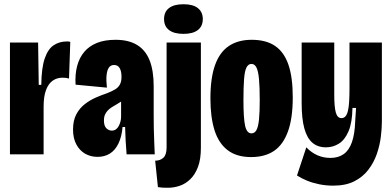

<svg xmlns="http://www.w3.org/2000/svg" viewBox="-20 -729 1850 907"><path d="M27 0V-294V-528H160L163 -328H175Q176 -409 191.5 -453.5Q207 -498 234 -515.5Q261 -533 293 -533Q298 -533 302.5 -533Q307 -533 312 -531L306 -358Q300 -360 292 -361Q284 -362 276 -362Q249 -362 229 -348Q209 -334 197.5 -304Q186 -274 186 -225V0Z M441 12Q408 12 382 -3Q356 -18 340.5 -47Q325 -76 325 -117Q325 -160 340.5 -189Q356 -218 380.5 -237Q405 -256 432.5 -268Q460 -280 484 -288Q510 -298 525 -307.5Q540 -317 547 -331Q554 -345 554 -366Q554 -392 545.5 -407Q537 -422 519 -422Q503 -422 494.5 -410Q486 -398 483.5 -374.5Q481 -351 485 -315L337 -329Q334 -378 344.5 -417.5Q355 -457 378.5 -484.5Q402 -512 438.5 -526.5Q475 -541 526 -541Q587 -541 627 -517Q667 -493 686.5 -444.5Q706 -396 706 -321V-188Q706 -157 706.5 -125Q707 -93 708.5 -61Q710 -29 711 0H578Q575 -34 573.5 -65Q572 -96 571 -129H559Q555 -83 539.5 -51Q524 -19 499 -3.5Q474 12 441 12ZM508 -112Q519 -112 527 -117.5Q535 -123 540.5 -133Q546 -143 549 -154.5Q552 -166 552 -178V-264L577 -272Q568 -260 556.5 -252Q545 -244 532.5 -237Q520 -230 509 -223Q498 -216 490 -208Q482 -200 476.5 -188.5Q471 -177 471 -160Q471 -134 482.5 -123Q494 -112 508 -112Z M773 158Q760 158 749 157.5Q738 157 726 155L713 30Q737 30 752 16Q767 2 767 -33V-528H929V-31Q929 23 915.5 59Q902 95 879.5 117Q857 139 829.5 148.5Q802 158 773 158ZM847 -569Q802 -569 778.5 -587Q755 -605 755 -639Q755 -673 778.5 -691Q802 -709 847 -709Q892 -709 915 -690.5Q938 -672 938 -639Q938 -605 914.5 -587Q891 -569 847 -569Z M1166 13Q1098 13 1055.5 -19.5Q1013 -52 993.5 -113.5Q974 -175 974 -264Q974 -361 996 -422Q1018 -483 1061.5 -512Q1105 -541 1169 -541Q1237 -541 1279.5 -512Q1322 -483 1342.5 -423.5Q1363 -364 1363 -269Q1363 -171 1340.5 -108.5Q1318 -46 1275 -16.5Q1232 13 1166 13ZM1168 -99Q1183 -99 1191.5 -114.5Q1200 -130 1203.5 -164.5Q1207 -199 1207 -255Q1207 -318 1203.5 -355.5Q1200 -393 1191.5 -410Q1183 -427 1168 -427Q1153 -427 1144.5 -410.5Q1136 -394 1133 -356Q1130 -318 1130 -254Q1130 -170 1138 -134.5Q1146 -99 1168 -99Z M1554 148Q1520 148 1488 141.5Q1456 135 1429.5 124Q1403 113 1383 100L1427 -33Q1451 -8 1479.5 4.5Q1508 17 1541 17Q1578 17 1603.5 -1Q1629 -19 1642.5 -57.5Q1656 -96 1658 -157L1662 -219H1645Q1644 -150 1626.5 -109Q1609 -68 1581 -50.5Q1553 -33 1520 -33Q1481 -33 1455.5 -55Q1430 -77 1417.5 -123Q1405 -169 1405 -242V-528H1559V-282Q1559 -223 1566.5 -197Q1574 -171 1593 -171Q1605 -171 1612.5 -180Q1620 -189 1624 -207Q1628 -225 1629.5 -251.5Q1631 -278 1631 -312V-528H1784V-156Q1784 -123 1779 -82.5Q1774 -42 1760 -1.5Q1746 39 1720 73Q1694 107 1653.5 127.5Q1613 148 1554 148Z"/></svg>

Font: Bricolage Grotesque 72pt Condensed ExtraBold
Style: Regular
Weight: 800
Width: 3
Designer: Mathieu Triay
Foundry: Atelier Triay
Version: Version 1.001;gftools[0.9.33.dev8+g029e19f]